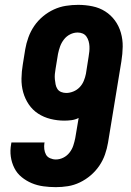

<svg xmlns="http://www.w3.org/2000/svg" viewBox="-20 -763 540 791"><path d="M210 8Q184 8 158.5 4.5Q133 1 110.5 -8.5Q88 -18 69 -33.5Q50 -49 39 -71Q28 -93 24.5 -118Q21 -143 26 -170Q26 -171 26.5 -173Q27 -175 27 -176H164Q164 -176 163.5 -175Q163 -174 163 -174Q161 -161 162.5 -148.5Q164 -136 169.5 -126Q175 -116 186.5 -111Q198 -106 210 -106Q226 -106 241 -113.5Q256 -121 266.5 -134.5Q277 -148 282 -163.5Q287 -179 290 -194L304 -277Q290 -270 275 -268Q260 -266 245 -266Q216 -266 188 -273Q160 -280 137 -295Q114 -310 98.5 -333Q83 -356 75.5 -383Q68 -410 68.5 -439.5Q69 -469 74 -498L84 -560Q88 -584 97 -609Q106 -634 121 -656Q136 -678 157 -695.5Q178 -713 202 -724Q226 -735 251.5 -739Q277 -743 302 -743Q302 -743 302 -743Q302 -743 302 -743Q332 -743 361 -737Q390 -731 413.5 -716Q437 -701 453.5 -678.5Q470 -656 478 -628Q486 -600 485.5 -570.5Q485 -541 480 -510L425 -175Q421 -151 412.5 -126.5Q404 -102 389 -80Q374 -58 353.5 -40.5Q333 -23 309 -11.5Q285 0 260 4Q235 8 210 8ZM253 -380Q267 -380 282 -386Q297 -392 308 -403.5Q319 -415 325 -429.5Q331 -444 334 -459L345 -529Q347 -540 348 -551Q349 -562 348.5 -572.5Q348 -583 345 -593.5Q342 -604 336 -612.5Q330 -621 320.5 -625Q311 -629 300 -629Q284 -629 269 -621.5Q254 -614 243.5 -600.5Q233 -587 227.5 -571.5Q222 -556 219 -541L209 -480Q207 -469 206 -458Q205 -447 206 -436.5Q207 -426 209 -415.5Q211 -405 216.5 -396.5Q222 -388 232 -384Q242 -380 253 -380Z"/></svg>

Font: Iosevka SS04 Heavy
Style: Italic
Weight: 900
Italic angle: -9°
Monospace: yes
Designer: Belleve Invis
Foundry: Belleve Invis
Version: Version 19.0.0; ttfautohint (v1.8.4)